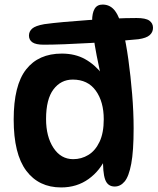

<svg xmlns="http://www.w3.org/2000/svg" viewBox="-20 -808 691 842"><path d="M248 14Q150 14 95 -59.5Q40 -133 40 -284Q40 -434 94.5 -503.5Q149 -573 251 -573Q309 -573 352.5 -549Q396 -525 430 -481L422 -477Q413 -518 404 -564Q395 -610 389.5 -651.5Q384 -693 384 -717Q384 -751 395 -769.5Q406 -788 430 -788Q464 -788 485 -759.5Q506 -731 520 -672Q533 -619 543 -546.5Q553 -474 559.5 -395.5Q566 -317 566 -245Q566 -145 555.5 -89.5Q545 -34 526.5 -12Q508 10 483 10Q452 10 441 -21Q430 -52 432 -122H447Q420 -60 368.5 -23Q317 14 248 14ZM301 -110Q337 -110 367.5 -128.5Q398 -147 416.5 -186Q435 -225 435 -285Q435 -362 400 -410.5Q365 -459 299 -459Q247 -459 214.5 -416Q182 -373 182 -286Q182 -209 214.5 -159.5Q247 -110 301 -110ZM172 -612Q137 -612 122 -622.5Q107 -633 107 -652Q107 -670 121 -682.5Q135 -695 174 -702Q210 -707 260 -711.5Q310 -716 366.5 -720Q423 -724 478 -726.5Q533 -729 579 -729Q619 -729 635 -717.5Q651 -706 651 -686Q651 -667 636.5 -654Q622 -641 587 -636Q548 -632 492.5 -627.5Q437 -623 377 -619.5Q317 -616 262.5 -614Q208 -612 172 -612Z"/></svg>

Font: DynaPuff
Style: Regular
Weight: 400
Designer: Toshi Omagari, Jennifer Daniel
Foundry: Google Fonts
Version: Version 2.000